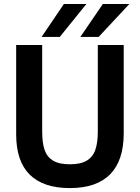

<svg xmlns="http://www.w3.org/2000/svg" viewBox="-20 -921 697 956"><path d="M60.5 -252V-697H190V-267Q190 -209.5 202.2 -174.2Q214.5 -139 244.5 -121Q274.5 -103 328 -103Q381 -103 411.5 -121Q442 -139 454.5 -174.5Q467 -210 467 -266V-697H596V-257Q596 -121.5 528.2 -53Q460.5 15.5 328 15.5Q195.5 15.5 128 -51.5Q60.5 -118.5 60.5 -252ZM492 -901H624L471 -737H380ZM298 -901H410L277.5 -737H187Z"/></svg>

Font: HK Grotesk
Style: Bold
Weight: 700
Designer: Alfredo Marco Pradil
Foundry: Hanken Design Co.
Version: Version 3.001